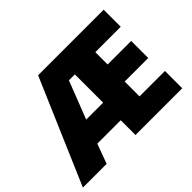

<svg xmlns="http://www.w3.org/2000/svg" viewBox="-146 -974 1234 1234"><g transform="rotate(-45 470.5 -357.0)"><path d="M898 0H473V-134H260L211 0H-5L302 -714H898V-559H667V-447H881V-292H667V-157H898ZM319 -294H473V-551H419Z"/></g></svg>

Font: Noto Sans Syriac Western Black
Style: Regular
Weight: 900
Designer: Patrick Giasson and the Monotype Design Team
Foundry: Monotype Imaging Inc.
Version: Version 3.000; ttfautohint (v1.8.4.7-5d5b)